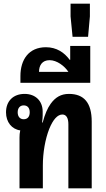

<svg xmlns="http://www.w3.org/2000/svg" viewBox="-20 -1033 582 1053"><path d="M87 0H215V-125C215 -196 228 -270 250 -326C271 -378 296 -405 322 -405C344 -405 355 -385 355 -352V0H483V-366C483 -469 441 -518 358 -518C315 -518 284 -500 258 -464C240 -439 226 -406 214 -361H211C213 -381 214 -389 214 -400V-421C214 -480 174 -518 115 -518C53 -518 13 -479 13 -417C13 -363 45 -324 91 -318C88 -304 87 -293 87 -279ZM110 -379C90 -379 77 -393 77 -417C77 -441 90 -455 110 -455C131 -455 143 -441 143 -417C143 -393 131 -379 110 -379Z M92 -579H475V-781H365V-705H362C333 -745 290 -774 232 -774C137 -774 92 -705 92 -616ZM194 -639C194 -674 211 -703 252 -703C292 -703 334 -671 355 -639Z M378 -831H463L473 -943V-1013H367V-943Z"/></svg>

Font: Noto Sans Thai Looped UI Narrow
Style: Bold
Weight: 700
Width: 4
Designer: Cadson Demak Team
Foundry: Cadson Demak Co., Ltd.
Version: Version 1.000